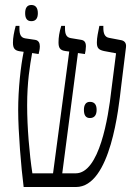

<svg xmlns="http://www.w3.org/2000/svg" viewBox="-20 -751 558 771"><path d="M106 -666C124 -666 132 -678 132 -698C132 -718 124 -731 106 -731C88 -731 81 -718 81 -698C81 -678 88 -666 106 -666ZM75 0H285C425 0 457 -323 466 -400L486 -562C488 -580 478 -588 465 -590L418 -599C401 -602 395 -616 395 -639V-647H379C374 -622 369 -600 369 -581C369 -559 375 -551 398 -546L446 -537L427 -388C415 -279 379 -55 284 -55H230L293 -538L321 -534C323 -541 325 -556 325 -565C325 -582 318 -589 306 -591L264 -598C247 -601 241 -613 241 -637V-647H226C218 -622 215 -600 215 -581C215 -559 221 -549 243 -546L258 -544L193 -55H110C98 -133 89 -240 89 -327C89 -423 100 -487 109 -538L135 -534C137 -542 140 -554 140 -565C140 -578 135 -589 121 -591L81 -597C64 -600 58 -612 58 -637V-647H43C36 -621 32 -599 32 -580C32 -557 39 -548 60 -545L75 -543C63 -485 53 -392 53 -309C53 -221 65 -77 75 0ZM317 -310C317 -289 324 -277 341 -277C360 -277 368 -290 368 -310C368 -330 360 -342 341 -342C325 -342 317 -330 317 -310Z"/></svg>

Font: Noto Serif Hebrew ExtraCondensed Light
Style: Regular
Weight: 300
Width: 2
Designer: Monotype Design Team
Foundry: Monotype Imaging Inc.
Version: Version 2.004